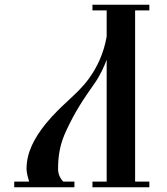

<svg xmlns="http://www.w3.org/2000/svg" viewBox="-20 -790 705 810"><path d="M247 -24C236 -34 225 -54 225 -76C225 -134 233 -183 260 -240C297 -319 328 -366 378 -437C402 -471 418 -506 430 -538V-24H370V0H610V-24H550V-746H610V-770H370V-746H430V-636C418 -566 390 -506 354 -457C306 -391 240 -350 173 -268C123 -206 92 -145 92 -78C92 -57 101 -31 103 -24H40V0H294V-24Z"/></svg>

Font: Ponomar Unicode
Style: Regular
Weight: 400
Version: 1.3